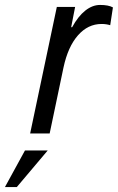

<svg xmlns="http://www.w3.org/2000/svg" viewBox="-109 -540 477 777"><path d="M121 -512H195L179 -430H183Q207 -474 236 -497Q265 -520 296 -520Q330 -520 348 -510L337 -438Q321 -443 302 -443Q247 -443 206.5 -397Q166 -351 148 -267L92 0H13ZM-8 69H84L-41 217H-89Z"/></svg>

Font: Decalotype
Style: Italic
Weight: 400
Italic angle: -12°
Designer: Alfredo Marco Pradil
Foundry: Alfredo Marco Pradil
Version: Version 1.0